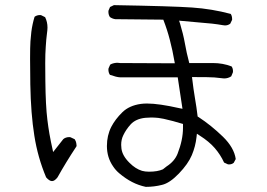

<svg xmlns="http://www.w3.org/2000/svg" viewBox="-20 -707 1040 748"><path d="M560.5 -38.1Q545.4 -38.1 533.2 -41.5Q507.8 -49.3 484.9 -72.3Q456.5 -100.1 453.1 -128.4Q452.1 -135.7 452.1 -142.6Q452.1 -163.6 460.4 -180.2Q470.7 -202.1 488.8 -222.2Q508.8 -244.1 545.9 -248Q557.1 -249 564.9 -249Q572.8 -249 577.1 -249Q581.5 -249 586.9 -248.5Q592.3 -248 597.2 -247.6Q607.4 -246.1 617.7 -244.1Q653.3 -236.3 692.9 -224.1Q692.9 -213.4 692.9 -209Q692.9 -162.1 671.9 -108.4Q660.2 -78.6 628.9 -58.6L614.7 -47.4Q593.8 -38.1 560.5 -38.1ZM102.1 -583Q100.1 -567.9 98.6 -545.9Q97.2 -523.9 97.2 -478Q97.2 -432.1 98.1 -377.9Q100.1 -263.2 113.8 -178.2Q127 -93.8 159.7 -16.1Q172.4 -1.5 182.6 -1.5Q192.9 -1.5 204.1 -16.1Q236.8 -74.7 277.8 -136.7Q278.3 -138.2 278.3 -139.4Q278.3 -140.6 278.1 -142.1Q277.8 -143.6 277.6 -145.5Q277.3 -147.5 277.1 -149.7Q276.9 -151.9 276.1 -153.6Q275.4 -155.3 274.9 -157.2Q272.9 -161.1 271 -164.6L254.4 -172.4Q252.4 -172.9 250.5 -172.9Q235.8 -172.9 226.6 -165L187 -114.7Q177.2 -158.7 172.6 -185.5Q168 -212.4 164.6 -240.2Q157.7 -295.4 156.7 -391.6Q156.2 -423.3 156.2 -460.7Q156.2 -498 158.2 -524.4Q160.2 -556.2 162.6 -573.5Q165 -590.8 165 -599.6Q165 -621.6 155.8 -640.1L140.1 -647.9Q138.2 -648.4 136.7 -648.4Q123.5 -648.4 114.7 -641.6Q106 -613.3 102.1 -583ZM552.7 -303.7Q539.6 -303.7 528.8 -302.2Q483.4 -295.9 456.5 -269.5Q428.7 -242.2 413.6 -212.9Q396.5 -179.2 396.5 -138.2Q396.5 -93.8 420.4 -59.1Q430.7 -43.5 444.8 -31.7Q469.7 -10.7 494.9 2.2Q520 15.1 547.9 21Q580.6 21 611.3 13.2Q641.1 6.3 677 -31Q712.9 -68.4 727.3 -102.5Q741.7 -136.7 745.6 -172.9L747.1 -186L758.3 -178.7Q794.4 -155.8 816.7 -130.1Q838.9 -104.5 853 -73.7L867.7 -66.9Q869.6 -66.4 871.6 -66.4Q883.3 -66.4 890.6 -72.8L898.4 -87.4Q892.1 -131.8 848.6 -174.3Q802.2 -219.2 753.4 -251L750 -252.9Q745.6 -290 739.7 -323.5Q733.9 -356.9 728 -406.7H737.3Q796.9 -406.7 815.4 -405.3Q834 -403.8 847.7 -401.9Q850.1 -401.4 853 -401.4Q868.7 -401.4 880.9 -409.7L887.2 -424.8Q887.7 -427.2 887.7 -429.2Q887.7 -440.4 882.3 -448.2Q848.1 -461.4 809.6 -461.4Q804.7 -461.4 800.3 -461.4H799.8H717.3Q706.5 -502 700.2 -538.6Q693.8 -574.2 681.6 -614.7L677.7 -626.5Q730 -621.6 759.8 -619.1Q809.6 -615.7 848.1 -608.9Q852.5 -607.9 856.4 -607.9Q868.2 -607.9 877 -614.7L884.3 -629.9Q884.3 -630.9 884.3 -631.8Q884.3 -645 878.9 -652.8Q805.7 -672.4 728.5 -677.7Q651.4 -683.1 423.8 -687L408.7 -679.7L402.8 -666Q402.3 -663.6 402.3 -661.6Q402.3 -649.4 408.2 -640.6Q418 -633.8 429.2 -632.3L616.2 -630.4Q631.8 -590.3 641.6 -551.8Q651.9 -513.7 661.1 -460.4L448.2 -461.4Q441.9 -462.4 438.5 -462.4Q435.1 -462.4 432.4 -462.2Q429.7 -461.9 426.5 -461.4Q423.3 -460.9 420.4 -460Q414.6 -458.5 409.2 -455.1L402.8 -440.4Q402.3 -438 402.3 -436Q402.3 -424.3 408.2 -415.5Q434.6 -406.2 447.3 -405.8H672.4L690.9 -283.2L678.7 -285.6Q598.6 -303.7 552.7 -303.7ZM628.9 -58.6V-59.1Z"/></svg>

Font: NaikaiFont
Style: Light
Weight: 300
Version: Version 1.89